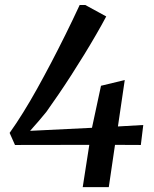

<svg xmlns="http://www.w3.org/2000/svg" viewBox="-20 -768 631 788"><path d="M319.5 0 346.5 -173.5 41.5 -173 19.5 -222.5Q47 -261 75.2 -306.5Q103.5 -352 132 -403.2Q160.5 -454.5 189.8 -510.2Q219 -566 248.5 -625.5Q278 -685 307 -747.5H330L416 -700.5Q398 -666.5 375 -626.8Q352 -587 325.8 -544.2Q299.5 -501.5 272.5 -459.5Q245.5 -417.5 219 -378.8Q192.5 -340 170 -308.5Q155 -290 138 -270.2Q121 -250.5 103.5 -231L357.5 -243.5L394.5 -416L492 -439.5L464 -249L568 -255L558 -173L452 -173.5L426.5 0Z"/></svg>

Font: Merriweather 24pt Medium
Style: Italic
Weight: 500
Italic angle: -7.8°
Version: Version 2.101